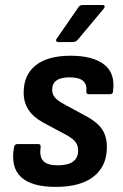

<svg xmlns="http://www.w3.org/2000/svg" viewBox="-20 -721 480 752"><path d="M198.2 11Q103.9 11 62.4 -27.5Q20.9 -66.1 34.9 -144.6Q37.3 -156.7 47.3 -156.7H130.4Q140.5 -156.7 139.2 -144.6Q133.6 -106.5 150 -90Q166.4 -73.5 205.7 -73.5Q286 -73.5 286 -131.5Q286 -150.9 276.2 -164.1Q266.5 -177.3 242 -191.2L147.3 -242Q110.1 -262.7 91.4 -291.4Q72.7 -320.1 72.7 -358Q72.7 -428 120 -465.3Q167.3 -502.7 256.5 -502.7Q344.8 -502.7 388.7 -467.7Q432.5 -432.8 422.6 -363.2Q422.3 -352.1 411.5 -352.1H327.8Q317.3 -352.1 318 -363.2Q324.8 -418.1 252.7 -418.1Q184.3 -418.1 184.3 -369.3Q184.3 -351.5 195.2 -339Q206 -326.4 231.8 -312.5L319.5 -264.9Q361.3 -242.2 379.9 -214.6Q398.6 -186.9 398.6 -144.8Q398.6 -70.5 347.1 -29.8Q295.7 11 198.2 11ZM207.8 -556.3Q202.3 -556.3 200.3 -560.5Q198.3 -564.7 202.3 -569.8L285.1 -689.7Q291.9 -701.4 303.4 -701.4H381.8Q387.8 -701.4 389.5 -697Q391.2 -692.7 386.5 -687.3L286.4 -567.4Q277.2 -556.3 266.4 -556.3Z"/></svg>

Font: Sofia Sans Semi Condensed
Style: Italic
Weight: 400
Italic angle: -9°
Designer: Botio Nikoltchev, Ani Petrova
Foundry: lettersoup
Version: Version 4.101